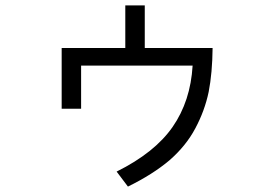

<svg xmlns="http://www.w3.org/2000/svg" viewBox="-20 -645 1040 713"><path d="M209 -241.2Q209 -297.9 209 -466.8Q268.6 -466.8 445.3 -466.8Q445.3 -506.8 445.3 -625Q462.9 -625 517.6 -625Q517.6 -585.9 517.6 -466.8Q580.1 -466.8 769.5 -466.8Q768.6 -374 754.9 -303.7Q740.2 -233.4 705.1 -168Q670.9 -103.5 609.4 -49.8Q546.9 2.9 455.1 47.9Q441.4 29.3 413.1 -7.8Q554.7 -78.1 621.1 -173.8Q687.5 -269.5 695.3 -401.4Q557.6 -401.4 281.2 -401.4Q281.2 -361.3 281.2 -241.2Q263.7 -241.2 209 -241.2Z"/></svg>

Font: Gothic A1
Style: Regular
Weight: 400
Designer: HanYang I&C Co.,Ltd.
Version: Version 2.50